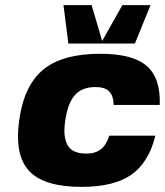

<svg xmlns="http://www.w3.org/2000/svg" viewBox="-20 -720 644 750"><path d="M407 -190H587Q561 -85 493 -37.5Q425 10 299 10Q152 10 94 -52Q36 -114 55 -250.5Q74 -387 149.5 -448.5Q225 -510 372 -510Q498 -510 553 -462.5Q608 -415 604 -310H424Q423 -347 406 -363.5Q389 -380 353 -380Q301 -380 273 -349Q245 -318 235 -250Q228 -205 235 -176Q242 -147 262 -133.5Q282 -120 317 -120Q352 -120 373.5 -136.5Q395 -153 407 -190ZM568 -700 507 -550H247L228 -700H338L379 -560L458 -700Z"/></svg>

Font: Fivo Sans Modern Heavy
Style: Regular
Weight: 900
Designer: Alexander Slobzheninov
Foundry: Alexander Slobzheninov
Version: 1.0